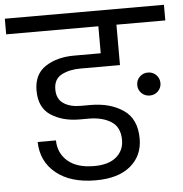

<svg xmlns="http://www.w3.org/2000/svg" viewBox="-80 -791 819 857"><g transform="rotate(-5 329.5 -363.0)"><path d="M686 -740V-670H467V-489H290Q240 -489 205 -470.5Q170 -452 170 -406Q170 -363 199.5 -343Q229 -323 276 -323H321Q408 -323 467 -283Q526 -243 526 -154Q526 -78 471 -32Q416 14 315 14Q203 14 138 -38.5Q73 -91 71 -179H153Q154 -121 195.5 -85.5Q237 -50 313 -50Q378 -50 412.5 -79Q447 -108 447 -155Q447 -213 407.5 -238Q368 -263 307 -263H266Q191 -263 138.5 -297Q86 -331 86 -408Q86 -481 138 -515Q190 -549 267 -549H386V-670H-27V-740ZM588 -445Q610 -445 625 -430Q640 -415 640 -393Q640 -372 625 -357Q610 -342 588 -342Q566 -342 551 -357Q536 -372 536 -393Q536 -415 551 -430Q566 -445 588 -445Z"/></g></svg>

Font: A Bank Premium Regular
Style: Regular
Weight: 400
Designer: Ninad Kale (Devanagari), Jonny Pinhorn (Latin), Htun Naung (Myanmar)
Foundry: Indian Type Foundry
Version: 4.004